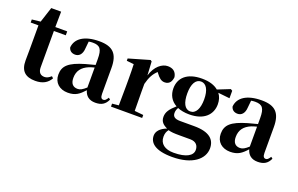

<svg xmlns="http://www.w3.org/2000/svg" viewBox="-110 -1165 2915 1881"><g transform="rotate(20 1348.0 -224.0)"><path d="M390 -82C364 -60 347 -50 322 -50C282 -50 256 -73 256 -127V-505H380V-546H256L258 -707H155L103 -547L14 -537V-505H95V-249C95 -207 94 -178 94 -140C93 -29 148 17 250 17C327 17 377 -12 407 -66Z M754 -97C717 -64 694 -51 667 -51C620 -51 592 -79 592 -139C592 -212 629 -259 699 -288C711 -293 731 -299 754 -305ZM540 -504 556 -510ZM986 -75C967 -45 956 -37 941 -37C922 -37 910 -50 910 -88V-357C910 -502 853 -563 711 -563C556 -563 469 -503 461 -409C469 -376 494 -358 530 -358C568 -358 602 -385 605 -453L612 -524C627 -527 640 -528 654 -528C730 -528 754 -497 754 -393V-332C719 -323 684 -314 656 -306C495 -259 443 -210 443 -119C443 -35 503 17 589 17C669 17 707 -14 758 -70C773 -16 810 17 876 17C940 17 978 -6 1003 -61Z M1258 -552 1244 -562 1027 -499V-475L1102 -467C1104 -419 1105 -386 1105 -321V-238C1105 -182 1104 -96 1103 -38L1035 -31V0H1360V-31L1268 -40C1267 -99 1266 -183 1266 -238V-321C1285 -395 1309 -438 1349 -475L1358 -463C1385 -427 1409 -403 1447 -403C1497 -403 1517 -440 1521 -484C1511 -544 1471 -563 1424 -563C1364 -563 1296 -511 1266 -409Z M1780 -221C1722 -221 1693 -281 1693 -378C1693 -475 1725 -533 1781 -533C1836 -533 1869 -476 1869 -378C1869 -281 1837 -221 1780 -221ZM1874 35C1938 35 1961 73 1961 116C1961 174 1897 215 1765 215C1674 215 1619 174 1619 101C1619 68 1627 46 1644 24C1676 33 1704 35 1763 35ZM2098 -552 2080 -563 1952 -512C1914 -544 1858 -563 1781 -563C1623 -563 1548 -485 1548 -378C1548 -312 1577 -255 1638 -222C1578 -169 1552 -132 1552 -82C1552 -32 1581 -6 1625 14C1558 40 1525 79 1525 123C1525 196 1584 259 1766 259C1976 259 2087 165 2087 53C2087 -37 2028 -99 1867 -99H1720C1664 -99 1641 -118 1641 -155C1641 -177 1647 -194 1658 -212C1691 -198 1732 -190 1780 -190C1936 -190 2011 -273 2011 -378C2011 -420 2000 -457 1977 -487L2098 -474Z M2447 -97C2410 -64 2387 -51 2360 -51C2313 -51 2285 -79 2285 -139C2285 -212 2322 -259 2392 -288C2404 -293 2424 -299 2447 -305ZM2233 -504 2249 -510ZM2679 -75C2660 -45 2649 -37 2634 -37C2615 -37 2603 -50 2603 -88V-357C2603 -502 2546 -563 2404 -563C2249 -563 2162 -503 2154 -409C2162 -376 2187 -358 2223 -358C2261 -358 2295 -385 2298 -453L2305 -524C2320 -527 2333 -528 2347 -528C2423 -528 2447 -497 2447 -393V-332C2412 -323 2377 -314 2349 -306C2188 -259 2136 -210 2136 -119C2136 -35 2196 17 2282 17C2362 17 2400 -14 2451 -70C2466 -16 2503 17 2569 17C2633 17 2671 -6 2696 -61Z"/></g></svg>

Font: Noto Serif TC Black
Style: Regular
Weight: 900
Version: Version 1.001;PS 1.001;hotconv 16.6.54;makeotf.lib2.5.65590